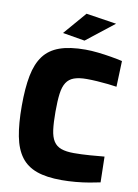

<svg xmlns="http://www.w3.org/2000/svg" viewBox="-96 -941 730 1016"><g transform="rotate(10 268.5 -433.0)"><path d="M307 12Q226 12 173 -7Q120 -26 89 -67.5Q58 -109 45 -176Q32 -243 32 -339Q32 -435 45 -501.5Q58 -568 89 -609.5Q120 -651 174.5 -670.5Q229 -690 313 -690Q344 -690 380.5 -686Q417 -682 452 -676Q487 -670 513 -664L508 -525Q490 -528 461.5 -531Q433 -534 403 -536Q373 -538 346 -538Q305 -538 278.5 -528.5Q252 -519 237.5 -496.5Q223 -474 218 -436Q213 -398 213 -339Q213 -281 218 -242.5Q223 -204 237.5 -181.5Q252 -159 278.5 -149.5Q305 -140 347 -140Q387 -140 433.5 -143.5Q480 -147 510 -150L513 -12Q490 -7 456 -1Q422 5 383 8.5Q344 12 307 12ZM299 -736 180 -756 285 -878 448 -853Z"/></g></svg>

Font: Cairo Play Black
Style: Regular
Weight: 900
Version: Version 3.119